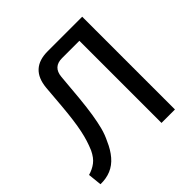

<svg xmlns="http://www.w3.org/2000/svg" viewBox="-176 -849 1010 1010"><g transform="rotate(-45 328.5 -344.5)"><path d="M558 -690V-611H343Q277 -611 271 -544Q264 -460 258 -397.5Q252 -335 244.5 -287.5Q237 -240 227.5 -203.5Q218 -167 201 -133Q182 -89 155.5 -58Q129 -27 94.5 -12.5Q60 2 17 1L9 -76Q41 -85 65.5 -103.5Q90 -122 108 -160Q119 -186 127 -211.5Q135 -237 141.5 -268Q148 -299 153.5 -340Q159 -381 163.5 -434.5Q168 -488 174 -560Q186 -690 315 -690ZM572 -690V0H472V-690Z"/></g></svg>

Font: Exo 2 Medium
Style: Regular
Weight: 500
Designer: Natanael Gama
Foundry: Natanael Gama
Version: Version 2.010